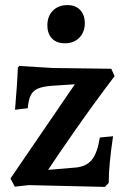

<svg xmlns="http://www.w3.org/2000/svg" viewBox="-20 -729 498 754"><path d="M274 -398 182 -392Q146 -389 127.5 -380.5Q109 -372 100.5 -354.5Q92 -337 89 -304L39 -298Q48 -401 50 -464L56 -470L186 -462L417 -459L430 -430Q349 -323 277 -220Q205 -117 169 -62L277 -71Q320 -75 341.5 -102.5Q363 -130 372 -189L424 -194Q407 -81 407 -11L392 5L93 -2L38 4L21 -28ZM166 -629Q166 -665 187.5 -687Q209 -709 245 -709Q277 -709 295 -689.5Q313 -670 313 -638Q313 -603 291.5 -581Q270 -559 235 -559Q202 -559 184 -578Q166 -597 166 -629Z"/></svg>

Font: Alegreya
Style: Bold
Weight: 700
Designer: Juan Pablo del Peral
Foundry: Huerta Tipografica
Version: Version 2.008; ttfautohint (v1.8)